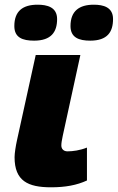

<svg xmlns="http://www.w3.org/2000/svg" viewBox="-20 -787 501 817"><path d="M364 -614C437 -614 461 -651 461 -706C461 -757 419 -767 379 -767C317 -767 280 -740 280 -676C280 -627 316 -614 364 -614ZM125 -614C198 -614 223 -651 223 -706C223 -757 180 -767 140 -767C77 -767 41 -740 41 -676C41 -627 76 -614 125 -614ZM197 10C258 10 307 1 350 -19V-159C320 -147 290 -143 267 -143C251 -143 241 -153 241 -168C241 -178 243 -190 247 -209L322 -553H132L52 -189C47 -166 42 -135 42 -118C42 -17 99 10 197 10Z"/></svg>

Font: Noto Sans UI Black
Style: Italic
Weight: 900
Italic angle: -372°
Designer: Monotype Design Team
Foundry: Monotype Imaging Inc.
Version: Version 1.901